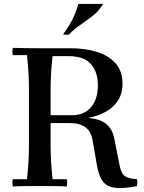

<svg xmlns="http://www.w3.org/2000/svg" viewBox="-20 -945 733 975"><path d="M676 -35Q679 -18 676 0Q653 5 628 7.5Q603 10 588 10Q549 10 526 -3Q503 -16 491 -42Q479 -68 472 -107L450 -233Q443 -277 414 -298.5Q385 -320 334 -320H182V-360H347Q407 -360 442 -400.5Q477 -441 477 -512Q477 -580 441.5 -620Q406 -660 327 -660H247Q242 -615 239.5 -575Q237 -535 237 -490V-210Q237 -165 239.5 -122.5Q242 -80 247 -35H319Q323 -17 319 2Q285 0 251 0Q217 0 182 0Q148 0 114 0Q80 0 45 2Q41 -17 45 -35H117Q122 -80 124.5 -122.5Q127 -165 127 -210V-490Q127 -535 124.5 -577.5Q122 -620 117 -665H45Q41 -684 45 -702Q80 -701 114 -700.5Q148 -700 182 -700H337Q412 -700 472 -681.5Q532 -663 567 -623.5Q602 -584 602 -520Q602 -469 578.5 -433.5Q555 -398 515.5 -376.5Q476 -355 426 -346Q485 -342 517.5 -317Q550 -292 560 -243L587 -107Q595 -64 613.5 -51Q632 -38 676 -35ZM503 -925Q484 -890 451 -864.5Q418 -839 385.5 -817Q353 -795 332 -770Q316 -767 300 -770Q328 -808 346.5 -843.5Q365 -879 378 -925Z"/></svg>

Font: Poltawski Nowy
Style: Regular
Weight: 400
Designer: Adam Pótawski, Mateusz Machalski, Borys Kosmynka, Ania Wieluska
Foundry: Capitalics.wtf
Version: Version 1.001;gftools[0.9.25]